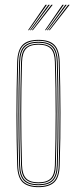

<svg xmlns="http://www.w3.org/2000/svg" viewBox="-20 -770 318 795"><path d="M139.2 5Q95.5 5 74.1 -15Q52.8 -35 51.2 -85Q48.2 -189.2 48.1 -293Q48 -396.8 51.2 -514Q52.8 -563 73.4 -584Q94 -605 139.2 -605Q184.8 -605 205.2 -584Q225.8 -563 227.2 -514Q230 -410.8 230.4 -305.2Q230.8 -199.8 227.2 -85Q225.8 -35 204.4 -15Q183 5 139.2 5ZM139.2 1Q180.8 1 201.4 -18Q222 -37 223.2 -85.2Q226.8 -202 226.5 -305.8Q226.2 -409.5 223.2 -513.8Q222 -562.2 201.5 -581.6Q181 -601 139.2 -601Q97.8 -601 77.1 -581.6Q56.5 -562.2 55.2 -513.8Q52.2 -409.5 52.1 -305.6Q52 -201.8 55.2 -85.2Q56.5 -37 77.1 -18Q97.8 1 139.2 1ZM139.2 -3Q97.8 -3 79.1 -22.1Q60.5 -41.2 59.2 -85.2Q56 -195.8 56 -299.6Q56 -403.5 59.2 -513.8Q60.5 -558.5 79.1 -577.8Q97.8 -597 139.2 -597Q180.8 -597 199.4 -577.8Q218 -558.5 219.2 -513.8Q222.2 -409.5 222.5 -305.5Q222.8 -201.5 219.2 -85.2Q218 -41.2 199.4 -22.1Q180.8 -3 139.2 -3ZM139.2 -7Q178.8 -7 196.4 -25.1Q214 -43.2 215.2 -85.5Q218.5 -196.2 218.5 -300Q218.5 -403.8 215.2 -513.5Q214 -556 196.4 -574.5Q178.8 -593 139.2 -593Q99.8 -593 82.1 -574.5Q64.5 -556 63.2 -513.5Q60.2 -409 60.1 -305.2Q60 -201.5 63.2 -85.5Q64.5 -43.2 82.2 -25.1Q100 -7 139.2 -7ZM139.2 -11Q104 -11 86.2 -27.4Q68.5 -43.8 67.2 -85.5Q64 -196.5 64 -299.9Q64 -403.2 67.2 -513.5Q68.5 -556 86.2 -572.5Q104 -589 139.2 -589Q174.5 -589 192.4 -572.5Q210.2 -556 211.2 -513.5Q214.2 -408.8 214.5 -305.5Q214.8 -202.2 211.2 -85.5Q210.2 -43.8 192.4 -27.4Q174.5 -11 139.2 -11ZM139.2 -15Q174.5 -15 190.4 -31.5Q206.2 -48 207.2 -85.8Q210.5 -197.2 210.5 -299.9Q210.5 -402.5 207.2 -513.5Q206.2 -551.8 190.4 -568.4Q174.5 -585 139.2 -585Q104 -585 88.2 -568.4Q72.5 -551.8 71.2 -513.5Q68 -401.8 68 -298.8Q68 -195.8 71.2 -85.8Q72.5 -48 88.2 -31.5Q104 -15 139.2 -15ZM96.2 -645 168.2 -750H174.2L100.2 -645ZM104.2 -645 180.2 -750H186.2L108.2 -645ZM112.2 -645 192.2 -750H198.2L116.2 -645ZM166.2 -645 238.2 -750H244.2L170.2 -645ZM174.2 -645 250.2 -750H256.2L178.2 -645ZM182.2 -645 262.2 -750H268.2L186.2 -645Z"/></svg>

Font: Big Shoulders Inline Display Thin
Style: Regular
Weight: 100
Designer: Patric King
Foundry: XO Type Co
Version: Version 1.000